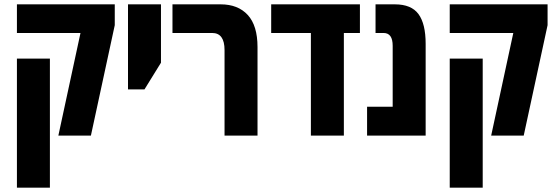

<svg xmlns="http://www.w3.org/2000/svg" viewBox="-20 -625 2557 885"><path d="M249 0 351 -473H58V-605H509V-509L399 0ZM58 240V-355H210V240Z M570 -213V-605H722V-336L646 -213Z M1015 0H1167V-408Q1167 -507 1122 -556Q1077 -605 997 -605H775V-473H958Q1015 -473 1015 -394Z M1639 -473H1565V0H1413V-473H1230V-605H1639Z M1672 0H1942V-423Q1942 -515 1909 -560Q1876 -605 1800 -605H1711V-473H1748Q1790 -473 1790 -414V-133H1672Z M2244 0 2346 -473H2053V-605H2504V-509L2394 0ZM2053 240V-355H2205V240Z"/></svg>

Font: Noto Sans Hebrew ExtraCondensed Extra
Style: Regular
Weight: 800
Width: 3
Designer: Monotype Design Team
Foundry: Monotype Imaging Inc.
Version: Version 1.902